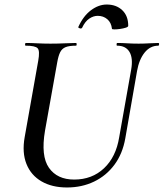

<svg xmlns="http://www.w3.org/2000/svg" viewBox="-20 -815 724 849"><path d="M560 -507Q569 -558 552.5 -585.5Q536 -613 498 -613Q495 -613 495.5 -619Q496 -625 498 -625Q520 -625 543 -623.5Q566 -622 593 -622Q617 -622 640 -623.5Q663 -625 680 -625Q684 -625 683.5 -619Q683 -613 680 -613Q644 -613 619.5 -582.5Q595 -552 586 -501L534 -203Q522 -135 486 -86.5Q450 -38 396 -12Q342 14 276 14Q210 14 163.5 -13Q117 -40 97 -90Q77 -140 89 -208L149 -546Q157 -590 146.5 -601.5Q136 -613 94 -613Q90 -613 91 -619Q92 -625 93 -625Q117 -625 145 -623.5Q173 -622 203 -622Q238 -622 266.5 -623.5Q295 -625 316 -625Q319 -625 319 -619Q319 -613 316 -613Q286 -613 270 -606.5Q254 -600 246 -584Q238 -568 233 -539L179 -237Q160 -125 196.5 -73Q233 -21 308 -21Q387 -21 440 -71Q493 -121 507 -208ZM475 -688Q472 -715 454.5 -730Q437 -745 412 -745Q393 -745 374.5 -732.5Q356 -720 343 -692Q339 -687 332 -690Q325 -693 326 -695Q348 -744 382 -769.5Q416 -795 452 -795Q494 -795 520.5 -770Q547 -745 547 -701Q547 -696 536 -692.5Q525 -689 511 -687Q497 -685 486 -685Q475 -685 475 -688Z"/></svg>

Font: Cormorant Light SemiBold
Style: Italic
Weight: 600
Italic angle: -10°
Version: Version 4.000